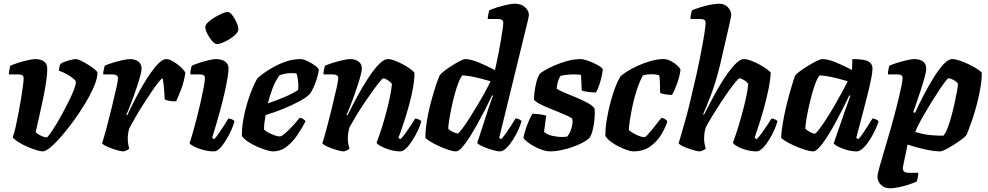

<svg xmlns="http://www.w3.org/2000/svg" viewBox="-20 -820 5352 1040"><path d="M212 0Q200 0 177 -7Q154 -14 128.5 -25Q103 -36 81 -49.5Q59 -63 49 -76Q57 -98 65 -133.5Q73 -169 80.5 -209.5Q88 -250 94.5 -288.5Q101 -327 104.5 -355.5Q108 -384 108 -396Q108 -409 100 -413Q92 -417 77 -417H28Q28 -429 31 -442.5Q34 -456 36 -464Q51 -471 77.5 -479.5Q104 -488 131 -494Q158 -500 172 -500Q201 -500 218.5 -487Q236 -474 236 -447Q236 -415 228.5 -367.5Q221 -320 210 -269Q199 -218 189 -173.5Q179 -129 173 -103Q209 -76 233 -76Q237 -76 250.5 -94.5Q264 -113 282 -142.5Q300 -172 319 -207Q338 -242 354.5 -275.5Q371 -309 381 -335.5Q391 -362 391 -376Q391 -383 377 -394.5Q363 -406 342 -418Q321 -430 299 -437Q299 -444 302 -457.5Q305 -471 308 -474Q315 -480 332 -486Q349 -492 366 -496Q383 -500 391 -500Q400 -500 419 -491Q438 -482 458.5 -469Q479 -456 493.5 -444Q508 -432 508 -426Q508 -397 490.5 -355Q473 -313 444.5 -265Q416 -217 382.5 -170.5Q349 -124 315.5 -85Q282 -46 254.5 -23Q227 0 212 0Z M649 0Q638 0 619.5 -5Q601 -10 582 -17Q563 -24 549 -31.5Q535 -39 533 -44Q543 -75 556 -123Q569 -171 582 -224Q595 -277 605 -322Q612 -349 615.5 -369Q619 -389 619 -397Q619 -417 588 -417H539Q539 -429 542 -442.5Q545 -456 547 -464Q561 -471 588.5 -479.5Q616 -488 643 -494Q670 -500 683 -500Q711 -500 729 -487Q747 -474 747 -448Q747 -436 740 -410Q733 -384 722.5 -352Q712 -320 700.5 -288.5Q689 -257 679 -232.5Q669 -208 664 -199L669 -195Q685 -230 706 -271Q727 -312 750 -352Q773 -392 796.5 -425.5Q820 -459 841.5 -479.5Q863 -500 881 -500Q894 -500 911 -491Q928 -482 944 -469.5Q960 -457 971 -444.5Q982 -432 984 -426Q977 -378 962 -338.5Q947 -299 934 -271Q908 -271 893 -274.5Q878 -278 872 -282Q871 -316 867.5 -350Q864 -384 861 -396Q856 -396 840 -376.5Q824 -357 803 -326Q782 -295 758.5 -258.5Q735 -222 714.5 -186.5Q694 -151 680 -124Q672 -96 672 -69Q672 -44 680 -15Q666 -3 649 0Z M1139 0Q1110 0 1080.5 -8Q1051 -16 1030.5 -26.5Q1010 -37 1007 -44Q1013 -62 1023.5 -98Q1034 -134 1045.5 -179Q1057 -224 1067 -268Q1077 -312 1083.5 -347Q1090 -382 1090 -397Q1090 -409 1082 -413Q1074 -417 1060 -417H1011Q1011 -430 1013.5 -443.5Q1016 -457 1019 -464Q1033 -471 1059 -479.5Q1085 -488 1110.5 -494Q1136 -500 1149 -500Q1180 -500 1199 -487Q1218 -474 1218 -448Q1218 -417 1198 -324.5Q1178 -232 1129 -73L1140 -66Q1150 -76 1164 -96Q1178 -116 1192.5 -138.5Q1207 -161 1217 -178Q1227 -178 1237.5 -173Q1248 -168 1250 -163Q1245 -142 1232.5 -114.5Q1220 -87 1204 -60.5Q1188 -34 1171 -17Q1154 0 1139 0ZM1155 -581Q1144 -581 1129 -598Q1114 -615 1103 -637Q1092 -659 1092 -674Q1092 -685 1106.5 -699Q1121 -713 1142 -725.5Q1163 -738 1182.5 -746.5Q1202 -755 1213 -755Q1225 -755 1238.5 -737.5Q1252 -720 1261.5 -698Q1271 -676 1271 -661Q1271 -649 1257.5 -635Q1244 -621 1224 -608.5Q1204 -596 1185 -588.5Q1166 -581 1155 -581Z M1457 0Q1446 0 1422.5 -7Q1399 -14 1372 -26Q1345 -38 1322.5 -53Q1300 -68 1290 -84Q1290 -128 1298.5 -175.5Q1307 -223 1320.5 -266.5Q1334 -310 1348.5 -343.5Q1363 -377 1373 -394Q1383 -405 1407 -422.5Q1431 -440 1463.5 -458Q1496 -476 1533 -488Q1570 -500 1607 -500Q1622 -500 1645.5 -489Q1669 -478 1687.5 -464Q1706 -450 1707 -441Q1704 -420 1696.5 -395Q1689 -370 1679 -348Q1669 -326 1660 -313Q1642 -293 1602 -271.5Q1562 -250 1513 -230Q1464 -210 1419 -197Q1413 -164 1411.5 -150Q1410 -136 1410 -120Q1415 -112 1431.5 -103Q1448 -94 1466 -87.5Q1484 -81 1495 -81Q1505 -81 1524 -97.5Q1543 -114 1564.5 -137Q1586 -160 1603 -182Q1612 -182 1622.5 -175Q1633 -168 1635 -163Q1618 -130 1593 -92Q1568 -54 1534.5 -27Q1501 0 1457 0ZM1431 -260Q1481 -277 1524 -295.5Q1567 -314 1595 -333Q1596 -344 1596 -354Q1596 -371 1593.5 -389.5Q1591 -408 1586 -422Q1579 -423 1573 -423.5Q1567 -424 1560 -424Q1525 -424 1494 -412Q1471 -381 1456 -340.5Q1441 -300 1431 -260Z M1842 0Q1831 0 1812.5 -5Q1794 -10 1775 -17Q1756 -24 1742 -31.5Q1728 -39 1726 -44Q1736 -75 1749 -123Q1762 -171 1775 -224Q1788 -277 1798 -322Q1805 -349 1808.5 -369Q1812 -389 1812 -397Q1812 -417 1781 -417H1732Q1732 -429 1735 -442.5Q1738 -456 1740 -464Q1755 -471 1782.5 -479.5Q1810 -488 1836.5 -494Q1863 -500 1876 -500Q1904 -500 1922 -487Q1940 -474 1940 -448Q1940 -436 1933 -410Q1926 -384 1915.5 -352Q1905 -320 1893.5 -288.5Q1882 -257 1872 -232.5Q1862 -208 1857 -199L1862 -195Q1879 -229 1900.5 -270Q1922 -311 1946 -351.5Q1970 -392 1994 -425.5Q2018 -459 2040.5 -479.5Q2063 -500 2081 -500Q2097 -500 2120.5 -491Q2144 -482 2167 -469Q2190 -456 2206.5 -443.5Q2223 -431 2225 -425Q2225 -388 2217 -343.5Q2209 -299 2196.5 -253.5Q2184 -208 2171.5 -169Q2159 -130 2149.5 -104.5Q2140 -79 2138 -73L2149 -66Q2160 -76 2174.5 -96Q2189 -116 2204 -138.5Q2219 -161 2229 -178Q2238 -178 2249 -172.5Q2260 -167 2262 -163Q2257 -142 2244 -114.5Q2231 -87 2214.5 -60.5Q2198 -34 2180.5 -17Q2163 0 2148 0Q2120 0 2091.5 -8.5Q2063 -17 2043 -28Q2023 -39 2020 -47Q2025 -60 2037 -94.5Q2049 -129 2062.5 -176Q2076 -223 2087.5 -273Q2099 -323 2103 -366Q2092 -379 2077.5 -387.5Q2063 -396 2057 -396Q2052 -396 2036.5 -377Q2021 -358 1999 -327.5Q1977 -297 1953 -261.5Q1929 -226 1908 -191Q1887 -156 1873 -130Q1864 -100 1864 -69Q1864 -55 1866.5 -41.5Q1869 -28 1873 -15Q1859 -3 1842 0Z M2450 0Q2434 0 2407 -9Q2380 -18 2352.5 -31Q2325 -44 2305.5 -56.5Q2286 -69 2284 -75Q2284 -111 2290.5 -154.5Q2297 -198 2308 -242Q2319 -286 2330.5 -323.5Q2342 -361 2351 -385.5Q2360 -410 2363 -414Q2369 -422 2387 -436Q2405 -450 2428 -464.5Q2451 -479 2471 -489.5Q2491 -500 2500 -500Q2529 -500 2573.5 -481.5Q2618 -463 2661 -440Q2663 -449 2668.5 -474Q2674 -499 2680.5 -532Q2687 -565 2692.5 -598Q2698 -631 2702 -657.5Q2706 -684 2706 -696Q2706 -708 2698.5 -712.5Q2691 -717 2677 -717H2622Q2622 -729 2625 -742Q2628 -755 2630 -764Q2644 -771 2670.5 -779.5Q2697 -788 2725 -794Q2753 -800 2770 -800Q2803 -800 2824 -781Q2845 -762 2845 -737Q2845 -733 2840 -712Q2835 -691 2830 -671L2684 -73L2694 -66Q2704 -75 2718.5 -95.5Q2733 -116 2748 -139Q2763 -162 2773 -179Q2782 -179 2792.5 -173.5Q2803 -168 2805 -163Q2799 -142 2786.5 -114.5Q2774 -87 2757 -60.5Q2740 -34 2722 -17Q2704 0 2688 0Q2677 0 2657.5 -5Q2638 -10 2617.5 -17.5Q2597 -25 2582 -33Q2567 -41 2565 -46L2626 -233Q2634 -257 2640.5 -275.5Q2647 -294 2651 -301L2646 -304Q2630 -270 2609 -229Q2588 -188 2565.5 -147.5Q2543 -107 2521.5 -73.5Q2500 -40 2481.5 -20Q2463 0 2450 0ZM2459 -97Q2464 -97 2481 -119Q2498 -141 2520 -175.5Q2542 -210 2565.5 -249Q2589 -288 2608 -323Q2627 -358 2637 -380Q2585 -395 2550.5 -402.5Q2516 -410 2485 -412Q2474 -400 2463 -371.5Q2452 -343 2442 -306Q2432 -269 2424.5 -232Q2417 -195 2412.5 -165.5Q2408 -136 2408 -123Q2417 -113 2434 -105Q2451 -97 2459 -97Z M2962 0Q2941 0 2917 -8Q2893 -16 2871 -28.5Q2849 -41 2833.5 -53.5Q2818 -66 2815 -75Q2821 -102 2830.5 -129Q2840 -156 2849.5 -176.5Q2859 -197 2865 -204Q2873 -204 2889.5 -202.5Q2906 -201 2920.5 -198Q2935 -195 2939 -193Q2936 -179 2933.5 -154.5Q2931 -130 2927 -106Q2943 -91 2971 -84.5Q2999 -78 3023 -78Q3039 -78 3051 -80Q3061 -89 3068.5 -106.5Q3076 -124 3079.5 -143Q3083 -162 3080 -176Q3078 -181 3058 -190.5Q3038 -200 3009.5 -211.5Q2981 -223 2951.5 -235Q2922 -247 2900 -259Q2878 -271 2872 -281Q2872 -293 2875 -319Q2878 -345 2885 -373.5Q2892 -402 2904 -421Q2912 -428 2934.5 -441Q2957 -454 2988.5 -467.5Q3020 -481 3055.5 -490.5Q3091 -500 3126 -500Q3136 -500 3155.5 -494Q3175 -488 3195.5 -478.5Q3216 -469 3230.5 -459.5Q3245 -450 3245 -444Q3245 -435 3239.5 -409.5Q3234 -384 3225.5 -358Q3217 -332 3207 -319Q3197 -319 3180 -320.5Q3163 -322 3148.5 -325Q3134 -328 3131 -330Q3130 -353 3129.5 -368.5Q3129 -384 3127 -414Q3118 -416 3107.5 -416.5Q3097 -417 3089 -417Q3068 -417 3046.5 -414.5Q3025 -412 3015 -408Q3007 -394 3002.5 -379.5Q2998 -365 2995 -340Q3007 -331 3037 -318.5Q3067 -306 3102 -291.5Q3137 -277 3165 -261.5Q3193 -246 3201 -231Q3203 -204 3200 -173.5Q3197 -143 3190.5 -116Q3184 -89 3173 -73Q3153 -54 3114.5 -37Q3076 -20 3034 -10Q2992 0 2962 0Z M3410 0Q3398 0 3377 -7Q3356 -14 3332 -26Q3308 -38 3288 -53Q3268 -68 3259 -84Q3259 -128 3267.5 -177Q3276 -226 3288.5 -272Q3301 -318 3315 -353Q3329 -388 3340 -405Q3350 -416 3375 -432Q3400 -448 3434 -463.5Q3468 -479 3504.5 -489.5Q3541 -500 3574 -500Q3594 -500 3614.5 -489Q3635 -478 3650 -464Q3665 -450 3666 -441Q3661 -403 3646.5 -364.5Q3632 -326 3620 -306Q3598 -306 3580 -309.5Q3562 -313 3556 -317Q3555 -325 3555 -344.5Q3555 -364 3554 -384Q3553 -404 3550 -413Q3528 -418 3509 -418Q3498 -418 3485 -416.5Q3472 -415 3462 -411Q3444 -377 3430 -335Q3416 -293 3407 -250.5Q3398 -208 3392.5 -172.5Q3387 -137 3386 -116Q3392 -109 3407.5 -100Q3423 -91 3440.5 -84Q3458 -77 3470 -77Q3476 -77 3488 -90Q3500 -103 3514.5 -121Q3529 -139 3542 -156Q3555 -173 3564 -182Q3574 -180 3583 -174Q3592 -168 3595 -163Q3585 -130 3562.5 -92Q3540 -54 3502.5 -27Q3465 0 3410 0Z M3771 0Q3760 0 3742 -5Q3724 -10 3704.5 -17Q3685 -24 3671.5 -31.5Q3658 -39 3656 -44Q3661 -61 3669.5 -90Q3678 -119 3688 -154Q3698 -189 3707 -224Q3716 -259 3722 -286Q3738 -351 3752.5 -416.5Q3767 -482 3778 -539.5Q3789 -597 3795.5 -638.5Q3802 -680 3802 -697Q3802 -709 3794.5 -713Q3787 -717 3774 -717H3720Q3720 -731 3723 -744Q3726 -757 3728 -764Q3743 -771 3770 -779.5Q3797 -788 3826 -794Q3855 -800 3876 -800Q3904 -800 3922.5 -781Q3941 -762 3941 -737Q3941 -733 3937 -716.5Q3933 -700 3927 -671L3880 -467Q3857 -373 3830 -303Q3803 -233 3789 -202L3793 -198Q3815 -241 3842.5 -293Q3870 -345 3900.5 -392Q3931 -439 3959.5 -469.5Q3988 -500 4010 -500Q4026 -500 4049.5 -491Q4073 -482 4096.5 -469Q4120 -456 4136.5 -443.5Q4153 -431 4155 -425Q4153 -388 4144 -343.5Q4135 -299 4123 -253.5Q4111 -208 4099 -169.5Q4087 -131 4078 -105Q4069 -79 4068 -73L4079 -66Q4089 -76 4103.5 -95.5Q4118 -115 4133 -137.5Q4148 -160 4159 -178Q4168 -178 4178.5 -173Q4189 -168 4191 -163Q4186 -142 4173.5 -114.5Q4161 -87 4144.5 -60.5Q4128 -34 4110.5 -17Q4093 0 4078 0Q4050 0 4021.5 -8Q3993 -16 3973 -27.5Q3953 -39 3950 -47Q3955 -59 3966.5 -93.5Q3978 -128 3991.5 -175Q4005 -222 4017 -272.5Q4029 -323 4033 -366Q4023 -379 4007.5 -387.5Q3992 -396 3986 -396Q3981 -396 3965.5 -377.5Q3950 -359 3928.5 -329Q3907 -299 3883.5 -263Q3860 -227 3838.5 -192Q3817 -157 3803 -130Q3798 -115 3796 -99.5Q3794 -84 3794 -67Q3794 -44 3803 -15Q3797 -10 3787.5 -5.5Q3778 -1 3771 0Z M4385 0Q4368 0 4339.5 -9Q4311 -18 4282 -31Q4253 -44 4233 -56.5Q4213 -69 4211 -75Q4213 -112 4220.5 -155.5Q4228 -199 4238.5 -243Q4249 -287 4259.5 -324Q4270 -361 4278 -385.5Q4286 -410 4290 -414Q4295 -421 4314 -435Q4333 -449 4357.5 -464Q4382 -479 4403.5 -489.5Q4425 -500 4435 -500Q4464 -500 4508 -482Q4552 -464 4595 -441L4597 -500Q4661 -500 4683.5 -487.5Q4706 -475 4706 -448Q4706 -416 4682 -319Q4658 -222 4618 -73L4629 -66Q4639 -76 4653 -96Q4667 -116 4681 -138.5Q4695 -161 4706 -178Q4715 -178 4725.5 -173Q4736 -168 4739 -163Q4733 -142 4720 -114.5Q4707 -87 4690 -60.5Q4673 -34 4654.5 -17Q4636 0 4620 0Q4594 0 4566 -8Q4538 -16 4518.5 -26.5Q4499 -37 4496 -44L4546 -188Q4555 -216 4564 -239Q4573 -262 4586 -301L4581 -304Q4565 -270 4544 -229Q4523 -188 4501 -147.5Q4479 -107 4457 -73.5Q4435 -40 4416.5 -20Q4398 0 4385 0ZM4393 -96Q4399 -96 4416 -118Q4433 -140 4455.5 -175Q4478 -210 4501 -249.5Q4524 -289 4543 -324Q4562 -359 4572 -380Q4520 -395 4485.5 -402.5Q4451 -410 4420 -412Q4409 -400 4398 -371.5Q4387 -343 4377 -306Q4367 -269 4359 -231.5Q4351 -194 4346.5 -164.5Q4342 -135 4342 -123Q4352 -113 4368.5 -104.5Q4385 -96 4393 -96Z M4800 200Q4772 200 4752.5 181.5Q4733 163 4733 137Q4733 124 4743.5 86Q4754 48 4770.5 -6Q4787 -60 4804 -121Q4816 -163 4827.5 -206.5Q4839 -250 4848.5 -289.5Q4858 -329 4863.5 -357.5Q4869 -386 4869 -397Q4869 -409 4861.5 -413Q4854 -417 4840 -417H4790Q4789 -431 4793 -446.5Q4797 -462 4797 -464Q4812 -471 4839 -479.5Q4866 -488 4892.5 -494Q4919 -500 4933 -500Q4961 -500 4979 -487.5Q4997 -475 4997 -448Q4997 -433 4988.5 -401.5Q4980 -370 4968 -333.5Q4956 -297 4944.5 -264Q4933 -231 4927 -213L4936 -208Q4956 -252 4982 -302Q5008 -352 5036 -397.5Q5064 -443 5090.5 -471.5Q5117 -500 5138 -500Q5155 -500 5181 -491Q5207 -482 5233 -469Q5259 -456 5277.5 -443.5Q5296 -431 5298 -425Q5298 -388 5290.5 -344Q5283 -300 5271.5 -256Q5260 -212 5247.5 -175Q5235 -138 5225.5 -114Q5216 -90 5213 -86Q5208 -79 5189 -65Q5170 -51 5146.5 -36Q5123 -21 5102.5 -10.5Q5082 0 5072 0Q5041 0 4992 -10.5Q4943 -21 4896 -37L4872 79Q4868 100 4876 108Q4884 116 4901 116H4954Q4954 129 4951 142.5Q4948 156 4946 163Q4932 170 4905 179Q4878 188 4849 194Q4820 200 4800 200ZM5090 -85Q5101 -96 5112 -124.5Q5123 -153 5133 -189.5Q5143 -226 5151 -262.5Q5159 -299 5164 -327.5Q5169 -356 5169 -367Q5160 -379 5143.5 -387.5Q5127 -396 5118 -396Q5114 -396 5100 -378Q5086 -360 5066.5 -330.5Q5047 -301 5025.5 -266.5Q5004 -232 4985 -199Q4966 -166 4953.5 -141Q4941 -116 4938 -105Q4985 -91 5021.5 -88Q5058 -85 5090 -85Z"/></svg>

Font: Texturina ExtraBold
Style: Italic
Weight: 800
Italic angle: -11°
Designer: Guillermo Torres Carreño
Foundry: Omnibus-Type
Version: Version 1.002; ttfautohint (v1.8.3)